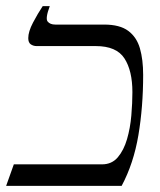

<svg xmlns="http://www.w3.org/2000/svg" viewBox="-51 -605 521 625"><path d="M288 -525Q339 -525 366.5 -504.5Q394 -484 404.5 -447.5Q415 -411 415 -361Q415 -257 399.5 -165Q384 -73 345 0H-31L-6 -70H281Q313 -70 332.5 -93Q352 -116 362.5 -152Q373 -188 376.5 -229Q380 -270 380 -305Q380 -375 354 -415Q328 -455 261 -455H68Q58 -455 49.5 -460.5Q41 -466 41 -481Q41 -502 56.5 -531.5Q72 -561 88 -585H111Q96 -545 104 -535Q112 -525 129 -525Z"/></svg>

Font: Bona Nova SC
Style: Italic
Weight: 400
Italic angle: -4°
Designer: Mateusz Machalski
Foundry: Capitalics
Version: Version 4.001; ttfautohint (v1.8.4.7-5d5b)